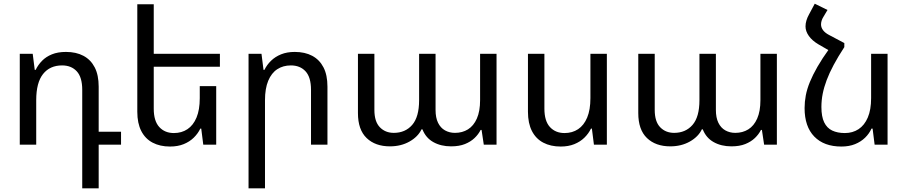

<svg xmlns="http://www.w3.org/2000/svg" viewBox="-20 -783 4911 1039"><path d="M425 236V-297Q425 -365 395.5 -397Q366 -429 316 -429Q250 -429 213 -382.5Q176 -336 176 -241V0H87V-492H157L168 -405H173Q186 -432 207.5 -454Q229 -476 261 -489Q293 -502 337 -502Q392 -502 431.5 -481Q471 -460 492.5 -418.5Q514 -377 514 -314V-70H635V0H514V236Z M1150 -317V0H1080L1069 -87H1064Q1051 -60 1028.5 -38Q1006 -16 974 -3Q942 10 900 10Q846 10 806 -11Q766 -32 744.5 -74Q723 -116 723 -178V-760H812V-195Q812 -128 842 -95.5Q872 -63 921 -63Q963 -63 994.5 -84Q1026 -105 1043.5 -147Q1061 -189 1061 -252V-317ZM767 -492H1170V-422H767Z M1325 236V-492H1395L1406 -405H1411Q1424 -432 1446.5 -454Q1469 -476 1501 -489Q1533 -502 1575 -502Q1630 -502 1669.5 -481Q1709 -460 1730.5 -418.5Q1752 -377 1752 -314V0H1663V-297Q1663 -365 1633.5 -397Q1604 -429 1554 -429Q1512 -429 1480.5 -408.5Q1449 -388 1431.5 -346Q1414 -304 1414 -241V236Z M2090 9Q2011 9 1964 -36Q1917 -81 1917 -171V-492H2006V-188Q2006 -125 2035.5 -94.5Q2065 -64 2111 -64Q2173 -64 2210.5 -107Q2248 -150 2248 -241V-492H2337V-188Q2337 -146 2350.5 -118.5Q2364 -91 2388 -77.5Q2412 -64 2442 -64Q2482 -64 2512.5 -83Q2543 -102 2560.5 -141.5Q2578 -181 2578 -241V-492H2667V0H2598L2586 -80H2581Q2569 -56 2548 -36Q2527 -16 2496 -3.5Q2465 9 2421 9Q2366 9 2325 -14Q2284 -37 2266 -83H2261Q2242 -43 2196 -17Q2150 9 2090 9Z M3264 -492V0H3194L3183 -87H3178Q3165 -60 3142.5 -38Q3120 -16 3088 -3Q3056 10 3014 10Q2960 10 2920 -11Q2880 -32 2858.5 -74Q2837 -116 2837 -178V-492H2926V-195Q2926 -128 2956 -95.5Q2986 -63 3035 -63Q3077 -63 3108.5 -84Q3140 -105 3157.5 -147Q3175 -189 3175 -252V-492Z M3607 9Q3528 9 3481 -36Q3434 -81 3434 -171V-492H3523V-188Q3523 -125 3552.5 -94.5Q3582 -64 3628 -64Q3690 -64 3727.5 -107Q3765 -150 3765 -241V-492H3854V-188Q3854 -146 3867.5 -118.5Q3881 -91 3905 -77.5Q3929 -64 3959 -64Q3999 -64 4029.5 -83Q4060 -102 4077.5 -141.5Q4095 -181 4095 -241V-492H4184V0H4115L4103 -80H4098Q4086 -56 4065 -36Q4044 -16 4013 -3.5Q3982 9 3938 9Q3883 9 3842 -14Q3801 -37 3783 -83H3778Q3759 -43 3713 -17Q3667 9 3607 9Z M4468 -520 4549 -550V-528Q4515 -476 4491.5 -432Q4468 -388 4453.5 -349.5Q4439 -311 4432 -275.5Q4425 -240 4425 -204Q4425 -152 4440 -121Q4455 -90 4483.5 -76.5Q4512 -63 4552 -63Q4594 -63 4626 -84Q4658 -105 4676 -147Q4694 -189 4694 -252V-492H4783V0H4713L4702 -87H4696Q4684 -60 4661.5 -38Q4639 -16 4607 -3Q4575 10 4533 10Q4439 10 4386.5 -44Q4334 -98 4334 -198Q4334 -232 4340.5 -266.5Q4347 -301 4362.5 -339Q4378 -377 4403.5 -421.5Q4429 -466 4468 -520ZM4549 -550 4468 -509 4409 -543Q4375 -563 4357 -588.5Q4339 -614 4339 -640Q4339 -656 4344 -672.5Q4349 -689 4358 -705L4389 -763L4458 -729L4436 -692Q4429 -681 4426 -670.5Q4423 -660 4423 -651Q4423 -634 4434 -619.5Q4445 -605 4466 -594Z"/></svg>

Font: Noto Sans Armenian
Style: Regular
Weight: 400
Designer: Monotype Design Team
Foundry: Monotype Imaging Inc.
Version: Version 2.007